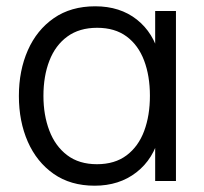

<svg xmlns="http://www.w3.org/2000/svg" viewBox="-20 -575 649 610"><path d="M280.7 15Q204.2 15 150.4 -22.7Q96.7 -60.3 68.3 -124.8Q40 -189.3 40 -270Q40 -350.8 68.4 -415.2Q96.8 -479.7 151 -517.3Q205.2 -555 282.7 -555Q361.3 -555 414.7 -512.9Q468 -470.8 486.3 -397.3L473 -371V-540H539V0H473V-170.7L486.3 -144.3Q468 -69.8 413.3 -27.4Q358.7 15 280.7 15ZM288 -53.3Q344.8 -53.3 382.2 -81.5Q419.7 -109.7 438 -158.8Q456.3 -208 456.3 -270.7Q456.3 -334 437.8 -382.8Q419.3 -431.7 382.1 -459.2Q344.8 -486.7 288.7 -486.7Q232 -486.7 194 -458.9Q156 -431.2 137 -382.3Q118 -333.5 118 -270.3Q118 -209.2 136.8 -160Q155.5 -110.8 193.2 -82.1Q231 -53.3 288 -53.3Z"/></svg>

Font: Manrope ExtraLight
Style: Regular
Weight: 200
Designer: Mikhail Sharanda
Foundry: Mikhail Sharanda
Version: Version 4.505